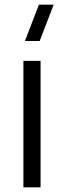

<svg xmlns="http://www.w3.org/2000/svg" viewBox="-20 -800 274 820"><path d="M149.5 -625H86.5L146.2 -780H209.2ZM80 0V-540H153.3V0Z"/></svg>

Font: Manrope
Style: Regular
Weight: 400
Designer: Mikhail Sharanda
Foundry: Mikhail Sharanda
Version: Version 4.503